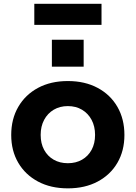

<svg xmlns="http://www.w3.org/2000/svg" viewBox="-20 -996 726 1027"><path d="M343 11.5Q251.5 11.5 183.5 -24.8Q115.5 -61 77.8 -125.2Q40 -189.5 40 -274Q40 -359.5 77.8 -424.5Q115.5 -489.5 183.5 -526Q251.5 -562.5 343 -562.5Q434 -562.5 502.2 -526Q570.5 -489.5 608 -424.5Q645.5 -359.5 645.5 -274Q645.5 -189.5 608 -125.2Q570.5 -61 502.5 -24.8Q434.5 11.5 343 11.5ZM343 -123Q386 -123 418.8 -141.8Q451.5 -160.5 470 -194.5Q488.5 -228.5 488.5 -274.5Q488.5 -320 470 -354.8Q451.5 -389.5 418.8 -409Q386 -428.5 343 -428.5Q300 -428.5 267.2 -409Q234.5 -389.5 216 -354.8Q197.5 -320 197.5 -274.5Q197.5 -228.5 216 -194.5Q234.5 -160.5 267.2 -141.8Q300 -123 343 -123ZM257.5 -783.5H427.5V-639.5H257.5ZM523 -975.5V-863H163.5V-975.5Z"/></svg>

Font: Hepta Slab
Style: Bold
Weight: 700
Designer: Michael LaGattuta
Foundry: Michael LaGattuta
Version: Version 1.100